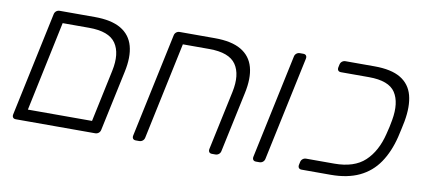

<svg xmlns="http://www.w3.org/2000/svg" viewBox="-57 -764 2124 958"><g transform="rotate(10 1004.5 -285.5)"><path d="M57 0Q47 0 42.5 -6Q38 -12 40 -22L152 -549Q154 -559 161.5 -565Q169 -571 179 -571H356Q441 -571 489.5 -542.5Q538 -514 553 -459.5Q568 -405 551 -327L486 -22Q484 -12 476.5 -6Q469 0 459 0ZM108 -58H433L489 -322Q508 -412 473.5 -462.5Q439 -513 338 -513H204Z M665 0Q655 0 650.5 -6Q646 -12 648 -22L760 -549Q762 -559 769.5 -565Q777 -571 787 -571H965Q1050 -571 1098.5 -542.5Q1147 -514 1162 -459.5Q1177 -405 1160 -327L1095 -22Q1093 -12 1085.5 -6Q1078 0 1068 0H1051Q1041 0 1036.5 -6Q1032 -12 1034 -22L1098 -322Q1117 -412 1082.5 -462.5Q1048 -513 947 -513H813L709 -22Q707 -12 699.5 -6Q692 0 682 0Z M1274 0Q1264 0 1259.5 -6Q1255 -12 1257 -22L1369 -549Q1371 -559 1378.5 -565Q1386 -571 1396 -571H1413Q1423 -571 1427.5 -565Q1432 -559 1430 -549L1318 -22Q1316 -12 1308.5 -6Q1301 0 1291 0Z M1505 0Q1495 0 1490.5 -6Q1486 -12 1488 -22L1491 -36Q1493 -46 1500.5 -52Q1508 -58 1518 -58H1660Q1761 -58 1815 -108.5Q1869 -159 1891 -249Q1897 -272 1900 -286Q1903 -300 1907 -322Q1923 -412 1890 -462.5Q1857 -513 1756 -513H1614Q1604 -513 1599.5 -519Q1595 -525 1597 -535L1600 -549Q1602 -559 1609.5 -565Q1617 -571 1627 -571H1774Q1859 -571 1906.5 -542.5Q1954 -514 1968.5 -459.5Q1983 -405 1969 -327Q1965 -305 1960.5 -286Q1956 -267 1951 -244Q1932 -167 1894.5 -112Q1857 -57 1797 -28.5Q1737 0 1652 0Z"/></g></svg>

Font: Rubik Light
Style: Italic
Weight: 300
Italic angle: -12°
Designer: Hubert and Fischer
Foundry: Hubert and Fischer
Version: Version 2.300;gftools[0.9.30]